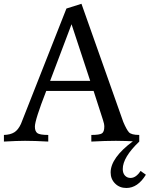

<svg xmlns="http://www.w3.org/2000/svg" viewBox="-30 -730 772 990"><path d="M688 0Q611.3 -3.9 567.4 -3.9Q512.7 -3.9 440.9 0V-34.2Q483.4 -34.2 495.6 -42.2Q507.8 -50.3 507.8 -77.1Q507.8 -91.8 500.5 -112.8L452.6 -261.2H208.5Q149.9 -111.3 149.9 -77.1Q149.9 -53.2 162.4 -43.7Q174.8 -34.2 218.8 -34.2V0Q148.9 -3.9 99.1 -3.9Q59.1 -3.9 -9.8 0V-34.2Q23.9 -35.2 43.9 -47.9Q64 -60.5 78.1 -91.3L312.5 -686L390.1 -710.4L605.5 -101.6Q622.1 -62.5 634.5 -48.3Q647 -34.2 688 -34.2ZM435.1 -313 338.9 -605 228.5 -313ZM621.6 239.3Q586.4 239.3 563.5 216.3Q540.5 193.4 540.5 159.2Q540.5 84 655.8 -2L688 0Q603 81.1 603 141.6Q603 163.1 614.3 175.3Q625.5 187.5 643.1 187.5Q671.4 187.5 694.8 151.4L722.2 170.9Q680.2 239.3 621.6 239.3Z"/></svg>

Font: Kelvinch
Style: Regular
Weight: 400
Designer: Paul James MIller
Foundry: High-Logic / Made with FontCreator
Version: Version 3.30 September 23, 2016